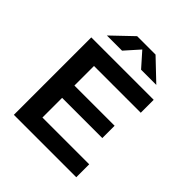

<svg xmlns="http://www.w3.org/2000/svg" viewBox="-251 -1116 1280 1280"><g transform="rotate(45 389.0 -476.0)"><path d="M90.5 0H679V-122H238V-307.5H617V-423.5H238V-608H679V-730H90.5ZM155 -812.5H298L388 -913.5L477.5 -812.5H621L474.5 -952H301Z"/></g></svg>

Font: Monaspace Neon Wide
Style: Bold
Weight: 700
Width: 7
Designer: Riley Cran & the Lettermatic Team
Foundry: Lettermatic
Version: Version 1.000 (Monaspace Neon)